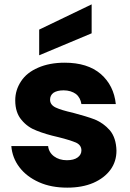

<svg xmlns="http://www.w3.org/2000/svg" viewBox="-20 -854 598 882"><path d="M289 8C289 8 289 8 289 8C334 8 374 1 409 -14C443 -29 469 -49 488 -75C506 -100 515 -129 515 -162C515 -162 515 -162 515 -162C514 -201 504 -232 485 -255C465 -278 442 -294 416 -305C390 -315 356 -325 315 -336C315 -336 315 -336 315 -336C279 -344 253 -352 236 -360C219 -368 210 -380 210 -396C210 -396 210 -396 210 -396C210 -409 215 -420 226 -428C237 -435 252 -439 272 -439C272 -439 272 -439 272 -439C295 -439 314 -433 329 -422C343 -411 351 -395 354 -376C354 -376 512 -376 512 -376C512 -376 512 -376 512 -376C506 -433 483 -479 443 -514C402 -549 347 -566 277 -566C277 -566 277 -566 277 -566C230 -566 189 -558 155 -543C120 -528 94 -507 77 -481C59 -454 50 -425 50 -393C50 -393 50 -393 50 -393C50 -355 60 -325 79 -303C98 -280 121 -264 148 -254C175 -243 208 -233 248 -224C248 -224 248 -224 248 -224C285 -215 312 -206 329 -199C346 -191 354 -179 354 -163C354 -163 354 -163 354 -163C354 -150 348 -139 337 -131C325 -122 308 -118 287 -118C287 -118 287 -118 287 -118C264 -118 244 -124 228 -136C212 -148 203 -164 201 -183C201 -183 32 -183 32 -183C32 -183 32 -183 32 -183C35 -147 47 -115 69 -86C91 -57 121 -34 159 -17C197 0 240 8 289 8ZM401 -834C401 -834 160 -718 160 -718C160 -718 160 -600 160 -600C160 -600 401 -701 401 -701C401 -701 401 -834 401 -834Z"/></svg>

Font: Girnar Poppins
Style: Bold
Weight: 500
Designer: Ninad Kale (Devanagari), Jonny Pinhorn (Latin)
Foundry: Indian Type Foundry
Version: ""